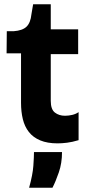

<svg xmlns="http://www.w3.org/2000/svg" viewBox="-20 -663 419 904"><path d="M251 12Q203 12 169.5 -2Q136 -16 116 -41.5Q96 -67 87.5 -102Q79 -137 79 -179V-412H11L12 -516H44Q86 -519 105 -537.5Q124 -556 128 -596L136 -643H219V-525H348V-408H219V-188Q219 -148 238.5 -133Q258 -118 286 -118Q303 -118 320 -122Q337 -126 350 -135V-3Q320 6 295.5 9Q271 12 251 12ZM117 221Q134 160 137 118Q140 76 140 53H272Q272 105 257 148.5Q242 192 227 221Z"/></svg>

Font: Bricolage Grotesque 28pt
Style: Bold
Weight: 700
Designer: Mathieu Triay
Foundry: Atelier Triay
Version: Version 1.000;gftools[0.9.30]